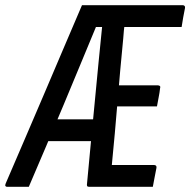

<svg xmlns="http://www.w3.org/2000/svg" viewBox="-60 -720 733 740"><path d="M51 0Q37 0 23.5 0Q10 0 -4 0Q-18 0 -33 0Q-37 0 -39 -3Q-41 -6 -38 -13Q-1 -99 36 -185Q73 -271 109.5 -356.5Q146 -442 182.5 -528Q219 -614 256 -700Q269 -700 280.5 -700Q292 -700 304 -700Q316 -700 328 -700H644Q649 -700 651.5 -697Q654 -694 653 -689Q649 -670 646 -652.5Q643 -635 640 -616H291L316 -631Q283 -552 250.5 -473Q218 -394 185 -315.5Q152 -237 118.5 -158Q85 -79 51 0ZM335 -631 432 -651 421 -633Q419 -618 417.5 -602.5Q416 -587 415 -572Q409 -511 403.5 -450Q398 -389 393 -328Q388 -267 382.5 -206Q377 -145 371 -84H534Q539 -84 541.5 -81Q544 -78 543 -73Q539 -55 536 -37Q533 -19 529 0H285Q282 0 279.5 -0.5Q277 -1 276 -3Q275 -5 275 -8Q282 -85 289.5 -163Q297 -241 304.5 -319.5Q312 -398 319.5 -476Q327 -554 335 -631ZM107 -260H276Q286 -260 296.5 -260Q307 -260 318 -260L330 -266L315 -176H104Q99 -176 96 -179.5Q93 -183 94 -187ZM349 -391H549Q554 -391 556.5 -388Q559 -385 557 -380Q555 -362 551.5 -345Q548 -328 545 -310H334Z"/></svg>

Font: RecMonoLinear Nerd Font Mono
Style: Italic
Weight: 400
Italic angle: -10°
Monospace: yes
Version: Version 1.085; ttfautohint (v1.8.4.7-5d5b);Nerd Fonts 3.2.1